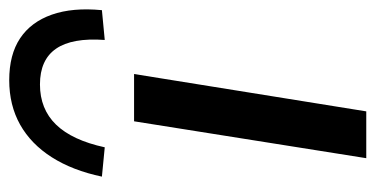

<svg xmlns="http://www.w3.org/2000/svg" viewBox="-214 -580 795 406"><g transform="rotate(-90 183.0 -377.5)"><path d="M51 0 129 -491H229L150 0ZM74 -553 12 -559Q25 -621 53 -665Q81 -709 122 -732Q163 -755 216 -755Q270 -755 304.5 -732Q339 -709 354.5 -665Q370 -621 364 -559L301 -553Q306 -622 282.5 -656Q259 -690 207 -690Q155 -690 122 -656Q89 -622 74 -553Z"/></g></svg>

Font: Nunito Sans 10pt SemiExpanded Medium
Style: Italic
Weight: 500
Width: 6
Italic angle: -9°
Designer: Vernon Adams
Foundry: Vernon Adams
Version: Version 3.101;gftools[0.9.27]